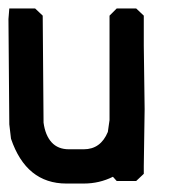

<svg xmlns="http://www.w3.org/2000/svg" viewBox="-35 -434 426 454"><path d="M48 -414 66 -397 68 -142V-144Q72 -114 87 -97.5Q102 -81 128 -81H163Q203 -81 220 -122L224 -150V-397L241 -414H287L305 -397V-326L307 -176L305 -41V-23L287 -6H241L232 -16Q200 0 163 0H122Q27 0 -9 -106L-13 -140L-15 -389L-13 -414Z"/></svg>

Font: Ekushey Kolom
Style: Bold
Weight: 700
Designer: Al Mamun Sumon
Foundry: Al Mamun Sumon
Version: Version 1.0